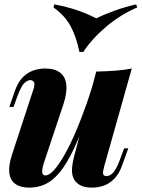

<svg xmlns="http://www.w3.org/2000/svg" viewBox="-20 -846 649 880"><path d="M392 -352Q354 -239 320 -167Q286 -95 253.5 -56Q221 -17 187 -1.5Q153 14 113 14Q73 14 49.5 -3.5Q26 -21 22.5 -54.5Q19 -88 35 -137L132 -433Q142 -462 135 -470.5Q128 -479 119 -479Q108 -479 93 -466.5Q78 -454 61 -408L42 -356H23L48 -429Q63 -471 85.5 -493Q108 -515 134.5 -523.5Q161 -532 186 -532Q231 -532 255.5 -513Q280 -494 284 -457.5Q288 -421 270 -366L182 -102Q162 -42 188 -42Q206 -42 229 -68Q252 -94 277.5 -139.5Q303 -185 328.5 -245Q354 -305 377.5 -372Q401 -439 419 -508ZM458 -85Q451 -61 452.5 -50Q454 -39 468 -39Q484 -39 498.5 -54.5Q513 -70 528 -110L549 -166H568L540 -89Q527 -51 505 -28Q483 -5 456.5 4.5Q430 14 402 14Q370 14 350 4Q330 -6 320 -23Q309 -42 310 -68.5Q311 -95 319 -126L421 -518Q467 -519 508 -522Q549 -525 584 -532ZM421 -762Q458 -780 505 -797Q552 -814 604 -826L609 -812Q532 -779 466.5 -723.5Q401 -668 362 -608H344Q329 -680 302.5 -728Q276 -776 225 -812L229 -826Q295 -813 338.5 -797.5Q382 -782 421 -762Z"/></svg>

Font: Playfair Display ExtraBold
Style: Italic
Weight: 800
Italic angle: -14°
Designer: Claus Eggers Sørensen
Foundry: Claus Eggers Sørensen
Version: Version 1.203